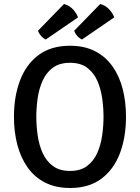

<svg xmlns="http://www.w3.org/2000/svg" viewBox="-20 -924 698 957"><path d="M161 -342Q161 -296.5 167.8 -249Q174.5 -201.5 192.5 -161.5Q210.5 -121.5 243.5 -96.8Q276.5 -72 329 -72Q381.5 -72 414.2 -96.8Q447 -121.5 464.8 -161.5Q482.5 -201.5 489.2 -249Q496 -296.5 496 -342Q496 -387.5 489.2 -434.8Q482.5 -482 464.8 -522Q447 -562 414.2 -586.5Q381.5 -611 329 -611Q276.5 -611 243.5 -586.5Q210.5 -562 192.5 -522Q174.5 -482 167.8 -434.8Q161 -387.5 161 -342ZM49.5 -342Q49.5 -443 79.8 -523Q110 -603 172 -649.5Q234 -696 329 -696Q400.5 -696 453 -669.2Q505.5 -642.5 540 -594.2Q574.5 -546 591.2 -481.8Q608 -417.5 608 -342Q608 -240.5 577.8 -160.2Q547.5 -80 485.8 -33.5Q424 13 329 13Q257.5 13 204.8 -14Q152 -41 117.8 -89.2Q83.5 -137.5 66.5 -202Q49.5 -266.5 49.5 -342ZM479.5 -904Q505.5 -897 523.2 -878.5Q541 -860 549.5 -837.5L388.5 -727Q375.5 -733 364.8 -745.2Q354 -757.5 350 -771ZM299 -904Q325 -897 342.8 -878.5Q360.5 -860 369 -837.5L208 -727Q195 -733 184.2 -745.5Q173.5 -758 169.5 -771Z"/></svg>

Font: Signika Light
Style: Regular
Weight: 400
Version: Version 2.003;gftools[0.9.32]